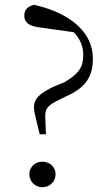

<svg xmlns="http://www.w3.org/2000/svg" viewBox="-20 -766 463 798"><path d="M156 12C188 12 211 -12 211 -42C211 -71 188 -94 156 -94C125 -94 102 -71 102 -42C102 -12 125 12 156 12ZM366 -521C366 -654 236 -721 121 -746C96 -739 81 -727 81 -701C81 -678 93 -660 138 -653L287 -632C313 -604 326 -574 326 -537C326 -487 307 -458 247 -424L201 -405C142 -376 121 -354 121 -321C121 -303 127 -285 135 -249L145 -208H171L168 -282C168 -317 179 -328 227 -352L266 -371C334 -403 366 -447 366 -521Z"/></svg>

Font: Noto Serif CJK TC Light
Style: Regular
Weight: 300
Designer: Ryoko NISHIZUKA 西塚涼子 (kana & ideographs); Frank Grießhammer (Latin, Greek & Cyrillic); Wenlong ZHANG 张文龙 (bopomofo); San
Foundry: Adobe
Version: Version 2.001;hotconv 1.1.0;makeotfexe 2.6.0